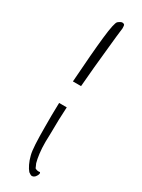

<svg xmlns="http://www.w3.org/2000/svg" viewBox="-169 -510 485 654"><g transform="rotate(30 73.5 -183.5)"><path d="M54 -229Q62 -346 69 -409Q76 -472 84 -479Q94 -487 100 -487Q105 -487 108 -484Q110 -481 110 -470Q108 -457 106 -436.5Q104 -416 101 -388Q92 -304 86 -229ZM94 120Q89 120 80 113Q73 105 66.5 91.5Q60 78 56 62Q52 48 50.5 20Q49 -8 49 -48Q49 -69 49 -93Q49 -117 50 -142H80Q77 -90 77 -43Q77 -31 76.5 -21.5Q76 -12 76 -4Q76 21 78.5 41Q81 61 85 75Q87 80 89 84Q91 88 92 91Q100 96 109 95Q110 94 111 94.5Q112 95 112 96Q113 96 113 99Q113 103 110 108Q107 113 104 116Q99 120 94 120Z"/></g></svg>

Font: Grey Qo
Style: Regular
Weight: 400
Designer: Robert E. Leuschke
Foundry: Robert E. Leuschke
Version: Version 2.010